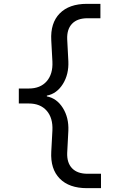

<svg xmlns="http://www.w3.org/2000/svg" viewBox="-20 -810 640 1000"><path d="M224 -312V-308Q276 -298 307.5 -247.5Q339 -197 336 -129L330 -14Q328 38 355.5 66.5Q383 95 436 95H506V170H433Q340 170 291 120Q242 70 247 -20L253 -131Q256 -196 223 -233.5Q190 -271 130 -271H78V-349H130Q190 -349 223 -386.5Q256 -424 253 -489L247 -600Q242 -690 291 -740Q340 -790 433 -790H503V-715H436Q383 -715 355.5 -686.5Q328 -658 330 -606L336 -491Q339 -423 307.5 -372.5Q276 -322 224 -312Z"/></svg>

Font: CommitMono
Style: 450Regular
Weight: 450
Designer: Eigil Nikolajsen
Foundry: Eigil Nikolajsen
Version: Version 1.002